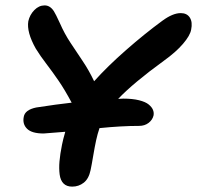

<svg xmlns="http://www.w3.org/2000/svg" viewBox="-20 -714 737 718"><path d="M250 -16.1Q229.5 -16.1 217.8 -27.6Q206.1 -39.1 203.1 -61.3Q200.2 -83.5 202.4 -110.1Q204.6 -136.7 211.9 -172.9Q215.8 -192.9 224.1 -221.2Q149.9 -214.8 143.1 -214.8Q99.1 -214.8 81.3 -232.4Q63.5 -250 68.8 -276.9Q73.2 -303.2 115.2 -312Q194.3 -324.2 248 -330.1Q222.2 -378.4 199.2 -411.9Q176.3 -445.3 153.6 -474.9Q130.9 -504.4 113.8 -532.2Q79.1 -593.8 85.9 -634.8Q91.3 -658.7 108.4 -676.3Q125.5 -693.8 147 -693.8Q167.5 -693.8 181.6 -671.9Q188 -662.1 204.1 -627Q221.2 -587.9 243.2 -554.7Q265.1 -521.5 288.8 -486.3Q312.5 -451.2 332 -410.2Q382.3 -466.3 451.7 -527.1Q521 -587.9 586.9 -636.2Q626 -665 655.8 -665Q679.2 -665 689.9 -648.2Q700.7 -631.3 694.8 -603Q690.9 -581.1 664.3 -550Q637.7 -519 592.8 -486.8Q478.5 -403.8 421.9 -344.2Q425.3 -344.2 431.6 -344.7Q438 -345.2 440.9 -345.2Q475.6 -345.2 500 -339.1Q524.4 -333 536.1 -323.2Q547.9 -313.5 552 -303.2Q556.2 -293 554.2 -282.2Q550.3 -265.6 535.6 -254.4Q521 -243.2 500 -243.2Q433.6 -243.2 352.1 -234.9Q344.7 -213.4 339.6 -189.9Q334.5 -166.5 328.6 -131.6Q322.8 -96.7 318.8 -78.1Q312 -45.4 293.2 -30.8Q274.4 -16.1 250 -16.1Z"/></svg>

Font: Shantell Sans Irregular
Style: Italic
Weight: 600
Italic angle: -11.31°
Designer: Stephen Nixon, Anya Danilova, Shantell Martin
Foundry: Arrow Type
Version: Version 1.006;[9816181b4]